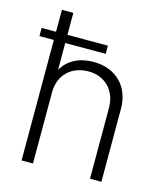

<svg xmlns="http://www.w3.org/2000/svg" viewBox="-106 -781 739 862"><g transform="rotate(15 263.5 -350.0)"><path d="M274 -511C208 -511 156 -485 128 -435V-560H316V-598H128V-700H75V-598H8V-560H75V0H128V-332C128 -410 182 -464 263 -464C340 -464 393 -409 393 -330V0H446V-340C446 -443 377 -511 274 -511Z"/></g></svg>

Font: Arthouse Owned Light
Style: Regular
Weight: 300
Designer: Jeremy Tribby
Foundry: Tribby Type
Version: Version 1.000;PS 001.000;hotconv 1.0.88;makeotf.lib2.5.64775